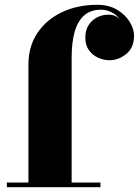

<svg xmlns="http://www.w3.org/2000/svg" viewBox="-20 -780 578 800"><path d="M385.5 -760Q433.5 -760 467.8 -739.5Q502 -719 520.2 -689.2Q538.5 -659.5 538.5 -631Q538.5 -581.5 506.2 -555.2Q474 -529 436 -529Q413.5 -529 390.2 -539Q367 -549 351.2 -570Q335.5 -591 335.5 -623.5Q335.5 -655 350.2 -677Q365 -699 388.8 -709.8Q412.5 -720.5 438.5 -718.5Q454 -718 467.8 -709.2Q481.5 -700.5 486 -685.5Q480 -701.5 466.8 -713.8Q453.5 -726 436.2 -732.8Q419 -739.5 400.5 -739.5Q358 -739.5 331 -716Q304 -692.5 291.2 -648Q278.5 -603.5 278.5 -540V-19.5H398.5V0H8.5V-19.5H98.5V-511.5Q98.5 -587 136 -642.8Q173.5 -698.5 238.2 -729.2Q303 -760 385.5 -760Z"/></svg>

Font: Bodoni Moda Black
Style: Regular
Weight: 900
Version: Version 2.005